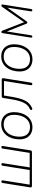

<svg xmlns="http://www.w3.org/2000/svg" viewBox="1249 -1781 540 3078"><g transform="rotate(-90 1519.0 -242.0)"><path d="M620 0H77Q64 0 58 -7Q52 -14 54 -27L124 -469Q126 -480 132.5 -485Q139 -490 149 -490Q159 -490 163.5 -483.5Q168 -477 166 -465L98 -36H332L401 -469Q403 -480 409 -485Q415 -490 425 -490Q435 -490 439.5 -483.5Q444 -477 442 -465L374 -36H607L676 -469Q678 -480 684 -485Q690 -490 700 -490Q720 -490 717 -465L647 -23Q643 0 620 0Z M1018 8Q959 8 915 -17Q871 -42 847.5 -88.5Q824 -135 824 -200Q824 -258 839.5 -310.5Q855 -363 886 -404Q917 -445 962 -468.5Q1007 -492 1066 -492Q1126 -492 1169.5 -467Q1213 -442 1236.5 -395.5Q1260 -349 1260 -284Q1260 -226 1244.5 -173.5Q1229 -121 1198 -80Q1167 -39 1122 -15.5Q1077 8 1018 8ZM1020 -31Q1084 -31 1128 -66Q1172 -101 1194.5 -159Q1217 -217 1217 -286Q1217 -369 1176.5 -411Q1136 -453 1064 -453Q1000 -453 956 -418Q912 -383 889.5 -325.5Q867 -268 867 -198Q867 -116 907.5 -73.5Q948 -31 1020 -31Z M1710 6Q1700 6 1695.5 -0.5Q1691 -7 1692 -18L1760 -448H1526L1516 -382Q1501 -285 1484.5 -219Q1468 -153 1445.5 -110Q1423 -67 1393.5 -41Q1364 -15 1324 3Q1316 7 1309.5 5.5Q1303 4 1299 -0.5Q1295 -5 1294.5 -11Q1294 -17 1297 -22.5Q1300 -28 1308 -32Q1343 -47 1368 -71Q1393 -95 1412.5 -134.5Q1432 -174 1447 -234.5Q1462 -295 1475 -383L1487 -461Q1490 -484 1514 -484H1781Q1794 -484 1800 -477Q1806 -470 1804 -457L1733 -14Q1730 6 1710 6Z M2106 8Q2047 8 2003 -17Q1959 -42 1935.5 -88.5Q1912 -135 1912 -200Q1912 -258 1927.5 -310.5Q1943 -363 1974 -404Q2005 -445 2050 -468.5Q2095 -492 2154 -492Q2214 -492 2257.5 -467Q2301 -442 2324.5 -395.5Q2348 -349 2348 -284Q2348 -226 2332.5 -173.5Q2317 -121 2286 -80Q2255 -39 2210 -15.5Q2165 8 2106 8ZM2108 -31Q2172 -31 2216 -66Q2260 -101 2282.5 -159Q2305 -217 2305 -286Q2305 -369 2264.5 -411Q2224 -453 2152 -453Q2088 -453 2044 -418Q2000 -383 1977.5 -325.5Q1955 -268 1955 -198Q1955 -116 1995.5 -73.5Q2036 -31 2108 -31Z M2471 6Q2461 6 2457.5 -0.5Q2454 -7 2455 -18L2527 -472Q2528 -477 2530 -481Q2532 -485 2535.5 -487.5Q2539 -490 2545 -490Q2551 -490 2555 -488Q2559 -486 2562 -482.5Q2565 -479 2567 -474L2702 -126L2947 -477Q2952 -483 2956.5 -486.5Q2961 -490 2970 -490Q2979 -490 2983.5 -485.5Q2988 -481 2986 -470L2913 -14Q2910 6 2891 6Q2882 6 2878.5 -0.5Q2875 -7 2876 -18L2942 -436H2965L2714 -84Q2710 -77 2705.5 -75Q2701 -73 2696 -73Q2691 -73 2686.5 -76Q2682 -79 2679 -87L2540 -436H2559L2492 -14Q2489 6 2471 6Z"/></g></svg>

Font: Nunito Variable Extra Light
Style: Italic
Weight: 200
Italic angle: -9°
Designer: Vernon Adams
Foundry: Vernon Adams
Version: Version 3.602